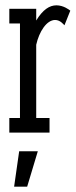

<svg xmlns="http://www.w3.org/2000/svg" viewBox="-20 -498 284 721"><path d="M15 -410H55V-55H15V0H166V-55H116V-330C127 -379 155 -423 187 -423C206 -423 218 -407 222 -403L244 -458C239 -462 218 -478 192 -478C166 -478 141 -462 116 -421V-465H15ZM122 70H52L33 203H82Z"/></svg>

Font: Stint Ultra Condensed
Style: Regular
Weight: 400
Width: 1
Designer: Astigmatic (AOETI)
Foundry: Astigmatic (AOETI)
Version: Version 1.000